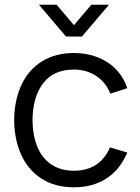

<svg xmlns="http://www.w3.org/2000/svg" viewBox="-20 -780 594 815"><path d="M294 15Q214.3 15 157.4 -21Q100.5 -57 70.8 -121.4Q41 -185.8 40 -270Q41 -355.7 71.1 -419.9Q101.2 -484.2 158.2 -519.6Q215.3 -555 294.7 -555Q348.7 -555 394.6 -536.9Q440.5 -518.8 472.9 -485.1Q505.3 -451.3 520.3 -405.7L448.3 -382.3Q429.3 -430.5 388.3 -457.6Q347.3 -484.7 294 -484.7Q207.7 -484.7 163.3 -426.7Q119 -368.7 118 -270Q118.7 -204.5 138.7 -156.3Q158.7 -108.2 198 -81.8Q237.3 -55.3 294 -55.3Q348.7 -55.3 387.4 -80.5Q426.2 -105.7 446.7 -154.3L520.3 -132.7Q490.3 -60.7 432.3 -22.8Q374.3 15 294 15ZM145.3 -760H220.3L294 -673.3L367.7 -760H442.7L328 -625H260Z"/></svg>

Font: Manrope
Style: Regular
Weight: 400
Designer: Mikhail Sharanda
Foundry: Mikhail Sharanda
Version: Version 4.503